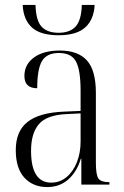

<svg xmlns="http://www.w3.org/2000/svg" viewBox="-20 -749 503 779"><path d="M218 -606Q144 -606 109.5 -637.5Q75 -669 72 -729H124Q126 -665 149 -640.5Q172 -616 218 -616Q263 -616 286.5 -641Q310 -666 312 -729H364Q361 -670 326 -638Q291 -606 218 -606ZM172 10Q114 10 79 -28Q44 -66 44 -140Q44 -217 92 -254.5Q140 -292 238 -296L307 -299V-381Q307 -464 288.5 -499Q270 -534 219 -534Q170 -534 150.5 -501.5Q131 -469 131 -391Q79 -391 79 -441Q79 -487 117.5 -515.5Q156 -544 223 -544Q296 -544 332.5 -504Q369 -464 369 -372V-89Q369 -39 379.5 -24.5Q390 -10 421 -10H424V0H310V-105H308Q292 -52 257 -21Q222 10 172 10ZM188 -8Q223 -8 250 -30.5Q277 -53 292 -91Q307 -129 307 -175V-289L248 -286Q169 -282 137.5 -245Q106 -208 106 -137Q106 -8 188 -8Z"/></svg>

Font: Noto Serif Display Condensed Light
Style: Regular
Weight: 300
Width: 3
Designer: Monotype Design Team
Foundry: Monotype Imaging Inc.
Version: Version 2.009